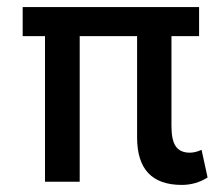

<svg xmlns="http://www.w3.org/2000/svg" viewBox="-20 -513 624 542"><path d="M367 -125V-411H205V0H107V-411H44V-493H542V-411H464V-157Q464 -117 476.5 -99.5Q489 -82 516 -82Q531 -82 549 -90L566 -12Q533 9 493 9Q367 9 367 -125Z"/></svg>

Font: Hanken Grotesk Medium
Style: Regular
Weight: 500
Designer: Alfredo Marco Pradil
Foundry: Hanken Design Co.
Version: Version 3.014